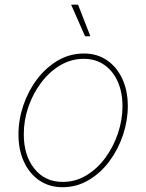

<svg xmlns="http://www.w3.org/2000/svg" viewBox="-20 -780 619 812"><path d="M244.6 11.7Q188.5 11.7 146.5 -16.8Q104.5 -45.4 81.3 -95.7Q58.1 -146 58.1 -210.9Q58.1 -273.4 78.6 -334.2Q99.1 -395 136.5 -444.6Q173.8 -494.1 224.4 -523.9Q274.9 -553.7 335 -553.7Q391.1 -553.7 432.6 -525.1Q474.1 -496.6 497.3 -446.5Q520.5 -396.5 520.5 -331.5Q520.5 -269.5 500 -208.5Q479.5 -147.5 442.4 -97.7Q405.3 -47.9 354.7 -18.1Q304.2 11.7 244.6 11.7ZM245.1 -10.7Q300.3 -10.7 346.4 -39.1Q392.6 -67.4 426.5 -114Q460.4 -160.6 479.2 -217.3Q498 -273.9 498 -330.6Q498 -389.6 478 -434.8Q458 -480 421.1 -505.6Q384.3 -531.2 334.5 -531.2Q281.7 -531.2 235.8 -504.4Q189.9 -477.5 155 -431.6Q120.1 -385.7 100.3 -328.9Q80.6 -272 80.6 -211.9Q80.6 -123 125.2 -66.9Q169.9 -10.7 245.1 -10.7ZM339.8 -626.5 280.8 -760.3H310.1L362.3 -626.5Z"/></svg>

Font: Inter Thin
Style: Italic
Weight: 250
Italic angle: -9.3988°
Designer: Rasmus Andersson
Foundry: rsms
Version: Version 4.001;git-66647c0bb